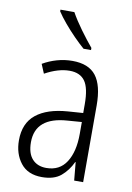

<svg xmlns="http://www.w3.org/2000/svg" viewBox="-87 -820 609 885"><g transform="rotate(10 217.5 -377.5)"><path d="M219 -542Q295 -542 329.5 -497.5Q364 -453 364 -359V0H322L314 -85H312Q293 -44 261 -17Q229 10 172 10Q106 10 72.5 -33Q39 -76 39 -139Q39 -219 90.5 -260.5Q142 -302 238 -309L309 -314V-355Q309 -431 286 -463Q263 -495 214 -495Q161 -495 99 -461L81 -504Q112 -522 147 -532Q182 -542 219 -542ZM244 -267Q95 -257 95 -140Q95 -88 119 -61.5Q143 -35 185 -35Q247 -35 278.5 -84Q310 -133 310 -216V-272ZM188 -765Q208 -729 238 -688Q268 -647 294 -616V-606H259Q237 -625 211 -651.5Q185 -678 161.5 -706Q138 -734 123 -757V-765Z"/></g></svg>

Font: Noto Sans Sinhala Condensed Light
Style: Regular
Weight: 300
Width: 3
Designer: Jelle Bosma - Monotype Design Team
Foundry: Monotype Imaging Inc.
Version: Version 2.006; ttfautohint (v1.8.4.7-5d5b)